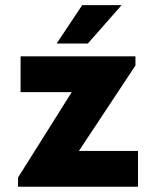

<svg xmlns="http://www.w3.org/2000/svg" viewBox="-20 -713 591 733"><path d="M48.8 0V-35.2L253.9 -361.3H58.6V-498H497.1V-462.9L281.2 -136.7H506.8V0ZM196.3 -546.9 293.9 -693.4H444.3L315.4 -546.9Z"/></svg>

Font: Sen ExtraBold
Style: Regular
Weight: 800
Version: Version 2.000;gftools[0.9.31]